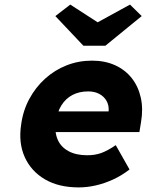

<svg xmlns="http://www.w3.org/2000/svg" viewBox="-20 -806 639 836"><path d="M323 10Q235 10 175 -25.5Q115 -61 87.5 -122.5Q60 -184 72 -263Q80 -324 107.5 -375Q135 -426 176.5 -463.5Q218 -501 270 -521.5Q322 -542 381 -542Q437 -542 481 -522Q525 -502 553.5 -466Q582 -430 593 -381Q604 -332 594 -274L587 -231H164L154 -321H470L450 -302L453 -322Q455 -347 444 -366.5Q433 -386 412.5 -397Q392 -408 364 -408Q325 -408 295.5 -392.5Q266 -377 247.5 -347.5Q229 -318 223 -275Q217 -231 231 -198.5Q245 -166 278 -148Q311 -130 360 -130Q394 -130 421.5 -140Q449 -150 484 -174L544 -68Q509 -41 471.5 -24Q434 -7 396.5 1.5Q359 10 323 10ZM343 -607 221 -736 286 -786 419 -700H389L546 -786L597 -736L439 -607Z"/></svg>

Font: Lexend
Style: Bold Italic
Weight: 700
Italic angle: -8.13011°
Designer: Bonnie Shaver-Troup, Thomas Jockin
Foundry: Lexend
Version: Version 1.007